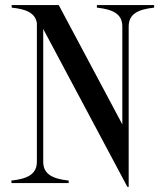

<svg xmlns="http://www.w3.org/2000/svg" viewBox="-20 -720 644 755"><path d="M361 -700V-690C426 -683 461 -664 461 -616V-231L211 -700H26V-690C85 -684 119 -668 125 -629V-84C125 -36 90 -17 25 -10V0H250V-10C185 -17 150 -36 150 -84V-606L481 15H486V-616C486 -664 521 -683 586 -690V-700Z"/></svg>

Font: Sprat Condesed
Style: Regular
Weight: 400
Width: 3
Designer: Ethan Nakache
Foundry: Collletttivo
Version: Version 2.000;Glyphs 3.2 (3217)